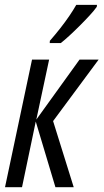

<svg xmlns="http://www.w3.org/2000/svg" viewBox="-20 -785 434 805"><path d="M1 0 114.3 -535.2H186L132.3 -283.7L313.5 -535.2H393.6L202.6 -277.3L289.1 0H212.4L129.9 -275.4L72.3 0ZM188.5 -604.5 189 -613.8Q211.9 -640.1 232.7 -666.5Q253.4 -692.9 270.5 -718Q287.6 -743.2 299.8 -764.6H386.7L385.7 -756.3Q375.5 -741.7 356.4 -720.9Q337.4 -700.2 314.9 -677.7Q292.5 -655.3 271.2 -635.7Q250 -616.2 234.9 -604.5Z"/></svg>

Font: Open Sans Condensed
Style: Italic
Weight: 400
Width: 3
Italic angle: -12°
Designer: Monotype Design Team
Foundry: Monotype Imaging Inc.
Version: Version 3.000